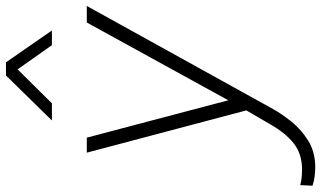

<svg xmlns="http://www.w3.org/2000/svg" viewBox="-272 -598 1050 627"><g transform="rotate(-90 252.5 -285.0)"><path d="M19 220Q6 220 -10.5 218Q-27 216 -41 211L-39 171Q-24 175 -10 176Q4 177 14 177Q64 176 97.5 149.5Q131 123 159 74L205 -5L67 -526H116L238 -64L492 -526H546L209 83Q194 110 168.5 142Q143 174 106 197Q69 220 19 220ZM172 -640 319 -790H362L466 -640H418L339 -752L228 -640Z"/></g></svg>

Font: Plus Jakarta Sans ExtraLight
Style: Italic
Weight: 200
Italic angle: -8°
Designer: Gumpita Rahayu
Foundry: Tokotype
Version: Version 2.071; ttfautohint (v1.8.4.7-5d5b);gftools[0.9.29]